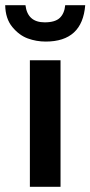

<svg xmlns="http://www.w3.org/2000/svg" viewBox="-22 -719 348 739"><path d="M-2 -699H76Q84 -633 150 -633Q190 -633 208 -650Q226 -667 229 -699H306Q295 -559 154 -559Q118 -559 85 -571Q52 -583 25.5 -615Q-1 -647 -2 -699ZM93 0V-487H211V0Z"/></svg>

Font: Karmilla
Style: Bold
Weight: 700
Designer: Jonathan Pinhorn
Version: Version 1.000